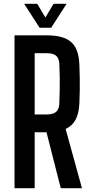

<svg xmlns="http://www.w3.org/2000/svg" viewBox="-20 -985 480 1005"><path d="M56 0V-800H225Q313.5 -800 353.2 -764.2Q393 -728.5 395.5 -646Q397 -606 397.5 -573.8Q398 -541.5 397.5 -511.2Q397 -481 395.5 -446Q393.5 -392.5 376.2 -359.5Q359 -326.5 323.5 -310L409 0H298L223.5 -292.5H161.5V0ZM161.5 -386H224.5Q258.5 -386 273.8 -399.5Q289 -413 290.5 -441.5Q292 -479 292.5 -512.8Q293 -546.5 292.8 -580Q292.5 -613.5 290.5 -651Q289 -680 273.8 -693.2Q258.5 -706.5 225 -706.5H161.5ZM187 -840 106.5 -965H175L217.5 -893.5L260.5 -965H328.5L248 -840Z"/></svg>

Font: Big Shoulders Medium
Style: Regular
Weight: 500
Designer: Patric King
Foundry: XO Type Co
Version: Version 2.002